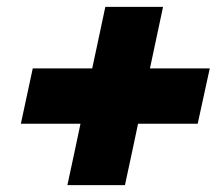

<svg xmlns="http://www.w3.org/2000/svg" viewBox="-20 -585 644 557"><path d="M175.5 -48Q185.5 -95.5 195.5 -141Q205 -186 213.5 -226H40.5L75 -386.5H247.5Q256.5 -428 266 -473Q275.5 -518 285.5 -565H453Q432.5 -469 415 -386.5H588.5L553.5 -226H380.5Q372 -186 362.5 -141Q353 -95.5 342.5 -48Z"/></svg>

Font: Heraclito ExtraBold
Style: Italic
Weight: 800
Italic angle: -12°
Designer: Kostas Bartsokas (font) & Cristiano Sobral (main changes)
Foundry: Kostas Bartsokas (font) & Cristiano Sobral (main changes)
Version: Version 1.00;July 8, 2020;FontCreator 13.0.0.2655 64-bit